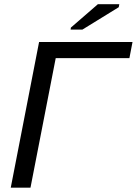

<svg xmlns="http://www.w3.org/2000/svg" viewBox="-20 -887 646 907"><path d="M606 -688.5 591.3 -612.3H243.2L124 -0.5H30.8L164.6 -688.5ZM313.5 -747.1 314.9 -756.8 442.4 -867.2H543.5L541 -853L369.1 -747.1Z"/></svg>

Font: Liberation Sans
Style: Italic
Weight: 400
Italic angle: -12°
Designer: Steve Matteson
Foundry: Ascender Corporation
Version: Version 2.1.5